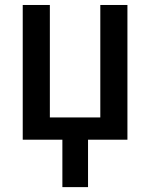

<svg xmlns="http://www.w3.org/2000/svg" viewBox="-20 -561 603 771"><path d="M230.5 0H71.3V-541H180.2V-89.4H382.8V-541H491.7V0H333.5V190.4H230.5Z"/></svg>

Font: Open Sans SemiCondensed SemiBold
Style: Regular
Weight: 600
Width: 4
Designer: Monotype Design Team
Foundry: Monotype Imaging Inc.
Version: Version 3.000